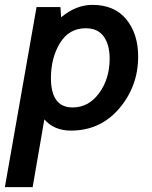

<svg xmlns="http://www.w3.org/2000/svg" viewBox="-54 -526 623 788"><path d="M237 10Q168 10 128 -36L80 242H-34L96 -497H194L197 -455Q258 -506 325 -506Q416 -506 464.5 -446.5Q513 -387 513 -294Q513 -172 435.5 -81Q358 10 237 10ZM298 -410Q229 -410 192 -349Q155 -288 155 -206Q155 -85 244 -85Q310 -85 353 -144Q396 -203 396 -285Q396 -343 371.5 -376.5Q347 -410 298 -410Z"/></svg>

Font: Cabin
Style: SemiBold Italic
Weight: 600
Designer: Pablo Impallari
Foundry: Pablo Impallari. www.impallari.com Igino Marini. www.ikern.com
Version: Version 1.005